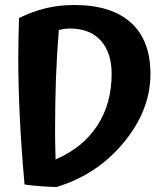

<svg xmlns="http://www.w3.org/2000/svg" viewBox="-20 -737 649 767"><path d="M581 -442Q581 -297 474.5 -168Q368 -39 206 10Q181 10 142.5 7Q104 4 78 0Q65 -147 59 -270.5Q53 -394 53 -508Q53 -547 54 -587.5Q55 -628 56 -665Q112 -692 164.5 -704.5Q217 -717 276 -717Q425 -717 503 -646.5Q581 -576 581 -442ZM215 -617Q207 -518 203.5 -423.5Q200 -329 200 -206Q200 -185 200.5 -162Q201 -139 202 -100Q311 -147 368.5 -235Q426 -323 426 -442Q426 -527 382.5 -575Q339 -623 260 -623Q249 -623 237.5 -621.5Q226 -620 215 -617Z"/></svg>

Font: Atma SemiBold
Style: Regular
Weight: 600
Designer: Gregori Vincens, Jeremie Hornus, Riccardo Olocco, Yoann Minet.
Foundry: black foundry
Version: Version 1.102;PS 1.100;hotconv 1.0.86;makeotf.lib2.5.63406